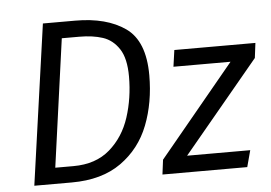

<svg xmlns="http://www.w3.org/2000/svg" viewBox="-50 -755 1159 821"><g transform="rotate(-5 530.0 -344.0)"><path d="M596 -428Q596 -311 558.5 -214.5Q521 -118 438 -59Q355 0 226 0H65L162 -688H301Q435 -688 515.5 -631.5Q596 -575 596 -428ZM237 -618 161 -69H239Q335 -69 395.5 -121.5Q456 -174 482.5 -256Q509 -338 509 -430Q509 -508 482 -549Q455 -590 412.5 -604Q370 -618 312 -618ZM1052 -462 727 -71H998L979 0H615L623 -63L947 -455H702L712 -526H1060Z"/></g></svg>

Font: FiraGO Book
Style: Italic
Weight: 350
Italic angle: -8°
Designer: bBox Type GmbH
Foundry: bBox Type GmbH
Version: Version 1.001